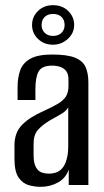

<svg xmlns="http://www.w3.org/2000/svg" viewBox="-20 -716 402 743"><path d="M138 7Q114 7 91 0.5Q68 -6 52 -29Q36 -52 36 -101V-154Q36 -203 65.5 -233Q95 -263 150 -287Q183 -302 204 -314.5Q225 -327 235 -342.5Q245 -358 245 -384V-407Q245 -429 236.5 -440.5Q228 -452 213.5 -457Q199 -462 182 -462Q142 -462 129.5 -439.5Q117 -417 117 -371V-329H48V-378Q48 -415 58 -443.5Q68 -472 97 -488.5Q126 -505 182 -505Q241 -505 271 -492.5Q301 -480 311.5 -456Q322 -432 322 -396V0H246V-60Q235 -27 204.5 -10Q174 7 138 7ZM168 -44Q209 -44 226.5 -72.5Q244 -101 244 -150V-300Q235 -285 214.5 -273.5Q194 -262 173 -250Q143 -232 126.5 -213Q110 -194 110 -160V-117Q110 -85 119 -69Q128 -53 141.5 -48.5Q155 -44 168 -44ZM185 -543Q150 -543 127 -565.5Q104 -588 104 -619Q104 -651 127 -673.5Q150 -696 185 -696Q221 -696 244 -673.5Q267 -651 267 -619Q267 -588 242.5 -565.5Q218 -543 185 -543ZM185 -577Q206 -577 218 -589Q230 -601 230 -619Q230 -639 218 -650.5Q206 -662 185 -662Q165 -662 153 -650.5Q141 -639 141 -619Q141 -601 153 -589Q165 -577 185 -577Z"/></svg>

Font: Alumni Sans Thin Medium
Style: Regular
Weight: 500
Version: Version 1.018